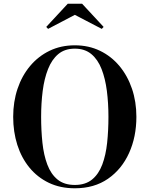

<svg xmlns="http://www.w3.org/2000/svg" viewBox="-20 -1004 805 1034"><path d="M383 10Q304.5 10 243 -19.5Q181.5 -49 138.5 -101.5Q95.5 -154 73.2 -224Q51 -294 51 -375Q51 -456 74.5 -526Q98 -596 142 -648.5Q186 -701 247 -730.5Q308 -760 383 -760Q457.5 -760 518.5 -730.5Q579.5 -701 623.2 -648.5Q667 -596 690.8 -526Q714.5 -456 714.5 -375Q714.5 -267 675 -179.8Q635.5 -92.5 561.5 -41.2Q487.5 10 383 10ZM383 -8Q440 -8 475.8 -37.2Q511.5 -66.5 530.8 -117.8Q550 -169 557 -235.2Q564 -301.5 564 -375Q564 -448.5 555.5 -514.8Q547 -581 527 -632.2Q507 -683.5 471.8 -712.8Q436.5 -742 383 -742Q329 -742 294 -712.8Q259 -683.5 238.8 -632.2Q218.5 -581 210 -514.8Q201.5 -448.5 201.5 -375Q201.5 -301.5 208.5 -235.2Q215.5 -169 234.8 -117.8Q254 -66.5 289.8 -37.2Q325.5 -8 383 -8ZM239 -848.5 229 -859 345 -984H422L538 -859L528 -848.5L383 -924Z"/></svg>

Font: Bodoni Moda SemiBold
Style: Regular
Weight: 600
Designer: Owen Earl
Foundry: indestructible type
Version: Version 2.005; ttfautohint (v1.8.4.7-5d5b)